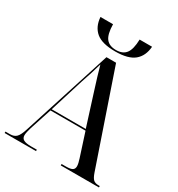

<svg xmlns="http://www.w3.org/2000/svg" viewBox="-210 -1042 1088 1176"><g transform="rotate(30 334.0 -454.5)"><path d="M337 -771Q244 -771 201.5 -806.5Q159 -842 154 -909H243Q244 -839 266.5 -810Q289 -781 337 -781Q384 -781 406.5 -810Q429 -839 431 -909H519Q514 -842 471.5 -806.5Q429 -771 337 -771ZM1 0V-10H33Q62 -10 78 -26Q94 -42 108 -87L309 -714H377L599 -65Q610 -33 622.5 -21.5Q635 -10 659 -10H668V0H398V-10H430Q461 -10 474 -18Q487 -26 487 -45Q487 -54 484 -67.5Q481 -81 476 -96L423 -260H175L125 -107Q120 -90 116.5 -75Q113 -60 113 -49Q113 -28 129.5 -19Q146 -10 183 -10H223V0ZM178 -270H419L350 -488Q333 -541 320.5 -582.5Q308 -624 299 -657Q288 -617 277.5 -585Q267 -553 252 -508Z"/></g></svg>

Font: Noto Serif Display SemiCondensed Medium
Style: Regular
Weight: 500
Width: 4
Designer: Monotype Design Team
Foundry: Monotype Imaging Inc.
Version: Version 2.009